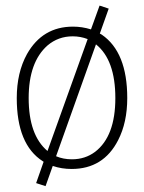

<svg xmlns="http://www.w3.org/2000/svg" viewBox="-20 -589 508 677"><path d="M331.1 -569.3 300.8 -485.4Q269.5 -495.1 237.3 -495.1Q129.9 -495.1 75.2 -398.4Q39.1 -333 39.1 -243.2Q39.1 -79.1 130.9 -20.5Q132.8 -19.5 133.8 -18.6L107.4 56.6L140.6 67.4L166 -3.9Q197.3 6.8 232.4 6.8Q344.7 6.8 396.5 -94.7Q428.7 -157.2 428.7 -243.2Q428.7 -405.3 338.9 -466.8Q335 -468.8 332 -470.7L363.3 -558.6ZM81.1 -243.2Q81.1 -370.1 147.5 -428.7Q185.5 -460.9 236.3 -460.9Q263.7 -460.9 289.1 -451.2L147.5 -56.6Q81.1 -112.3 81.1 -243.2ZM233.4 -27.3Q203.1 -27.3 177.7 -38.1L318.4 -432.6Q386.7 -377.9 386.7 -243.2Q386.7 -108.4 315.4 -53.7Q280.3 -27.3 233.4 -27.3Z"/></svg>

Font: Yaldevi Colombo ExtraLight
Style: Regular
Weight: 275
Designer: Sol Matas, Denzil Rajitha, Kosala Senevirathne and Pathum Egodawatta
Foundry: Mooniak
Version: Version 1.020 ; ttfautohint (v1.6)